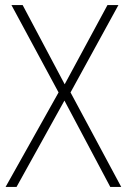

<svg xmlns="http://www.w3.org/2000/svg" viewBox="-20 -734 499 754"><path d="M456 0H413L233 -339L45 0H2L210 -371L25 -714H69L234 -403L402 -714H445L257 -371Z"/></svg>

Font: Noto Sans Ethiopic SemiCondensed ExtraLight
Style: Regular
Weight: 200
Width: 4
Designer: Monotype Design Team
Foundry: Monotype Imaging Inc.
Version: Version 2.102; ttfautohint (v1.8.4.7-5d5b)